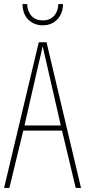

<svg xmlns="http://www.w3.org/2000/svg" viewBox="-20 -921 417 941"><path d="M351 0 284 -281H94L26 0H0L170 -714H208L377 0ZM208 -612Q202 -637 198 -655Q194 -673 189 -695Q185 -673 180.5 -655.5Q176 -638 170 -612L100 -306H278ZM289 -901Q288 -854 260.5 -825.5Q233 -797 189 -797Q149 -797 120.5 -823Q92 -849 90 -901H113Q115 -864 135 -842.5Q155 -821 190 -821Q225 -821 245 -843.5Q265 -866 266 -901Z"/></svg>

Font: Noto Sans Gujarati ExtraCondensed Thin
Style: Regular
Weight: 100
Width: 2
Designer: Jelle Bosma - Monotype Design Team, Universal Thirst
Foundry: Monotype Imaging Inc.
Version: Version 2.106; ttfautohint (v1.8.4.7-5d5b)